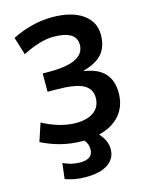

<svg xmlns="http://www.w3.org/2000/svg" viewBox="-139 -824 866 1129"><g transform="rotate(-15 294.5 -260.0)"><path d="M423.8 97.7Q423.8 154.3 377 187Q330.1 219.7 239.3 219.7Q172.9 219.7 116.2 198.2L127.9 103.5Q177.7 127.9 230.5 127.9Q309.6 127.9 308.6 67.4Q308.6 33.2 286.1 9.8H272.5Q149.4 9.8 29.3 -49.8L65.4 -159.2Q170.9 -103.5 264.6 -102.5Q338.9 -102.5 377.9 -132.8Q417 -163.1 417 -216.8Q417 -271.5 368.2 -297.4Q319.3 -323.2 198.2 -323.2H152.3V-434.6H198.2Q407.2 -434.6 407.2 -542Q407.2 -627 268.6 -627Q188.5 -627 80.1 -571.3L46.9 -679.7Q167 -739.3 289.1 -740.2Q408.2 -740.2 475.1 -693.4Q542 -646.5 542 -567.4Q542 -495.1 505.9 -452.6Q469.7 -410.2 388.7 -387.7V-385.7Q554.7 -362.3 554.7 -210Q554.7 -129.9 509.3 -76.2Q463.9 -22.5 379.9 -2Q423.8 45.9 423.8 97.7Z"/></g></svg>

Font: Mgen+ 1c bold
Style: Bold
Weight: 700
Designer: [Source Han Sans]
Ryoko NISHIZUKA  (kana & ideographs); Paul D. Hunt (Latin, Greek & Cyrillic); Wenlong ZHANG  (bopomofo
Version: Version 1.059.20150602